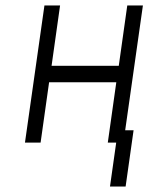

<svg xmlns="http://www.w3.org/2000/svg" viewBox="-20 -520 541 700"><path d="M71 0H128L159 -220H404L373 0H430L501 -500H444L413 -280H168L199 -500H142ZM381 160H438L467 -45H410Z"/></svg>

Font: Unageo
Style: Light-Italic
Weight: 300
Designer: Richard Sepsi
Foundry: Richard Sepsi
Version: Version 2.000